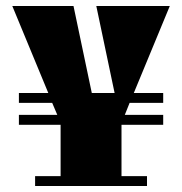

<svg xmlns="http://www.w3.org/2000/svg" viewBox="-20 -620 607 640"><path d="M470 0H97V-33H182V-204H43V-237H171L154 -277H43V-310H141L21 -600H225L286 -310H362L301 -600H546L426 -310H524V-277H412L396 -237H524V-204H385V-33H470Z"/></svg>

Font: Unlock
Style: Regular
Weight: 400
Designer: Eduardo Rodriguez Tunni
Foundry: Eduardo Rodriguez Tunni
Version: Version 1.003; ttfautohint (v1.8.4.7-5d5b);gftools[0.9.23]